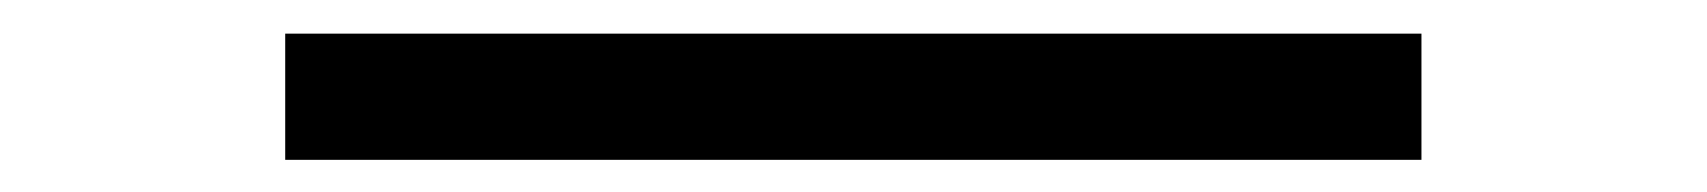

<svg xmlns="http://www.w3.org/2000/svg" viewBox="-20 -482 1040 117"><path d="M153.8 -461.5H846.2V-384.6H153.8Z"/></svg>

Font: Mintsoda - Lime Green 13x16
Style: Regular
Weight: 400
Designer: Mintsoda-15
Version: Version 1.0